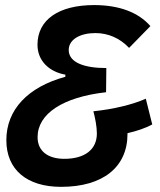

<svg xmlns="http://www.w3.org/2000/svg" viewBox="-20 -723 626 753"><path d="M346.2 -286.6C353.5 -258.8 359.9 -226.6 359.9 -199.2C359.9 -136.7 312.5 -100.1 232.4 -100.1C166.5 -100.1 127.4 -131.3 127.4 -185.1C127.4 -277.3 227.1 -342.3 396 -361.3L397 -456.1C310.1 -456.1 249.5 -478 249.5 -526.9C249.5 -568.4 294.4 -593.3 354 -593.3C403.8 -593.3 449.7 -573.7 486.3 -535.2L569.8 -620.6C522.9 -674.8 446.8 -703.1 349.1 -703.1C210 -703.1 127 -645.5 127 -547.4C127 -484.9 172.4 -441.4 236.3 -430.2V-421.9C89.4 -381.8 4.9 -293 4.9 -173.3C4.9 -58.1 84.5 9.8 219.7 9.8C383.3 9.8 480 -67.4 480 -197.3C480 -198.2 480 -199.2 480 -200.7C517.1 -209 550.8 -220.7 577.1 -234.9L551.8 -335.9C499.5 -312.5 423.3 -294.4 346.2 -286.6Z"/></svg>

Font: Cascadia Mono SemiBold
Style: Italic
Weight: 600
Italic angle: -10°
Monospace: yes
Designer: Aaron Bell
Foundry: Saja Typeworks
Version: Version 2404.023